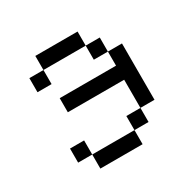

<svg xmlns="http://www.w3.org/2000/svg" viewBox="-119 -619 738 738"><g transform="rotate(-30 250.0 -250.0)"><path d="M125 -62.5V0H312.5V-62.5ZM125 -62.5V-125H62.5V-62.5ZM312.5 -62.5H375V-125H312.5ZM375 -125H437.5Q437.5 -125 437.5 -375H375V-312.5H125V-250H375Q375 -250 375 -125ZM375 -375V-437.5H312.5V-375ZM125 -437.5H62.5V-375H125ZM125 -437.5H312.5V-500H125Z"/></g></svg>

Font: Unifont
Style: Regular
Weight: 500
Version: Version 13.0.05